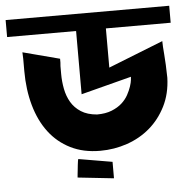

<svg xmlns="http://www.w3.org/2000/svg" viewBox="-50 -605 722 732"><g transform="rotate(-5 311.0 -238.5)"><path d="M593 -284Q591 -223 567 -175.5Q543 -128 505 -95.5Q467 -63 417.5 -46Q368 -29 314 -29Q250 -29 201 -53.5Q152 -78 119 -121.5Q86 -165 69 -225.5Q52 -286 52 -357V-379Q52 -392 52 -404Q52 -416 51 -429L192 -392Q192 -384 192 -377Q192 -370 191 -364V-334Q191 -305 196.5 -276.5Q202 -248 215.5 -225Q229 -202 253 -186.5Q277 -171 314 -168Q347 -168 370.5 -177.5Q394 -187 409.5 -201Q425 -215 434 -231.5Q443 -248 448 -263Q453 -278 454 -288Q455 -298 455 -300L262 -250V-492H-2V-557H624V-492H376V-342L586 -425Q586 -408 589 -373Q592 -338 593 -284ZM219 65 220 54Q221 46 222 36Q223 26 224 17Q225 8 226 2Q227 -4 228 -5L357 17V80Z"/></g></svg>

Font: Shorif Bongobondhu ANSI V1
Style: Regular
Weight: 400
Designer: Shorif Uddin Shishir, Shorif art & Design, e-mail : shorifart@gmail.com, facebook : Shorif2001
Foundry: Lipighor Font Foundry
Version: Designed by Shorif Uddin Shishir | Developed by Niladri Shek